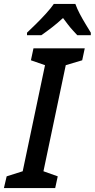

<svg xmlns="http://www.w3.org/2000/svg" viewBox="-43 -961 484 981"><path d="M-23 0 -9 -60 73 -86 187 -628 115 -653 128 -714H390L377 -653L293 -628L179 -86L252 -60L239 0ZM95 -794Q113 -811 139.5 -837Q166 -863 191.5 -891Q217 -919 232 -941H342Q351 -916 365 -889.5Q379 -863 394 -838.5Q409 -814 421 -794V-781H352Q342 -792 329 -806Q316 -820 303.5 -836.5Q291 -853 279 -869Q251 -843 222.5 -821Q194 -799 168 -781H95Z"/></svg>

Font: Noto Sans Display Medium
Style: Italic
Weight: 500
Italic angle: -12°
Designer: Monotype Design Team
Foundry: Monotype Imaging Inc.
Version: Version 2.003